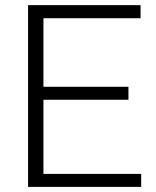

<svg xmlns="http://www.w3.org/2000/svg" viewBox="-20 -731 609 751"><path d="M482.4 -340.8H149.9V-50.8H532.2V0H89.8V-710.9H529.8V-659.7H149.9V-391.6H482.4Z"/></svg>

Font: Roboto Light
Style: Regular
Weight: 300
Designer: Google
Version: Version 2.134; 2016; ttfautohint (v1.6)